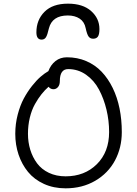

<svg xmlns="http://www.w3.org/2000/svg" viewBox="-20 -1026 754 1056"><path d="M354 -1005.9Q435.5 -1005.9 481.2 -965.3Q526.9 -924.8 526.9 -866.2Q526.9 -836.9 518.6 -825Q510.3 -813 492.2 -813Q476.1 -813 467.3 -825Q458.5 -836.9 451.2 -871.1Q444.3 -906.2 418 -923.6Q391.6 -940.9 353 -940.9Q267.1 -940.9 249 -870.1Q240.7 -833 232.4 -820.6Q224.1 -808.1 209 -808.1Q180.2 -808.1 180.2 -848.1Q180.2 -916.5 224.9 -961.2Q269.5 -1005.9 354 -1005.9ZM340.8 9.8Q274.9 9.8 221.4 -14.6Q168 -39.1 134 -80.6Q100.1 -122.1 82 -175.8Q64 -229.5 64 -290Q64 -344.7 77.4 -395.8Q90.8 -446.8 110.8 -484.1Q130.9 -521.5 156.2 -553.5Q181.6 -585.4 203.9 -604.5Q226.1 -623.5 246.1 -634.8Q258.8 -669.4 285.2 -690.2Q311.5 -710.9 348.1 -710.9Q405.8 -710.9 454.6 -689.9Q503.4 -668.9 539.1 -631.3Q574.7 -593.8 599.9 -542.2Q625 -490.7 637.5 -429.2Q649.9 -367.7 649.9 -299.8Q649.9 -213.4 612.3 -143.3Q574.7 -73.2 503.7 -31.7Q432.6 9.8 340.8 9.8ZM340.8 -56.2Q445.3 -56.2 512.7 -123Q580.1 -189.9 580.1 -299.8Q580.1 -362.3 565.7 -422.6Q551.3 -482.9 524.4 -533.4Q497.6 -584 453.4 -615Q409.2 -646 355 -646Q309.1 -646 309.1 -580.1Q309.1 -559.1 298.8 -547.1Q288.6 -535.2 273.9 -535.2Q257.8 -535.2 247.1 -548.8Q226.6 -530.8 208.3 -507.8Q189.9 -484.9 172.1 -453.1Q154.3 -421.4 144 -378.9Q133.8 -336.4 133.8 -290Q133.8 -243.7 146.5 -202.4Q159.2 -161.1 183.8 -127.9Q208.5 -94.7 249 -75.4Q289.6 -56.2 340.8 -56.2Z"/></svg>

Font: Shantell Sans Normal
Style: Regular
Weight: 300
Designer: Stephen Nixon, Anya Danilova, Shantell Martin
Foundry: Arrow Type
Version: Version 1.006;[559af2be0]